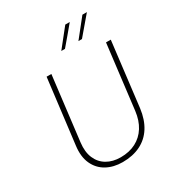

<svg xmlns="http://www.w3.org/2000/svg" viewBox="-216 -1075 1137 1223"><g transform="rotate(-30 353.0 -463.0)"><path d="M157 -235Q149 -169 169 -122Q189 -75 231.5 -50Q274 -25 332 -25Q396 -25 444 -50Q492 -75 521.5 -122Q551 -169 559 -235L616 -706H651L594 -233Q584 -156 550 -102Q516 -48 459.5 -20Q403 8 328 8Q261 8 210.5 -20Q160 -48 135.5 -102Q111 -156 121 -233L179 -706H214ZM481 -934Q454 -901 425.5 -867.5Q397 -834 369 -801H342Q368 -834 395 -867.5Q422 -901 448 -934ZM607 -934Q579 -901 550.5 -867.5Q522 -834 494 -801H468Q494 -834 521 -867.5Q548 -901 574 -934Z"/></g></svg>

Font: Josefin Sans Thin ExtraLight
Style: Italic
Weight: 250
Italic angle: -7°
Version: Version 2.000